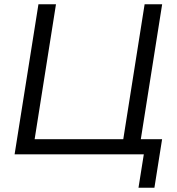

<svg xmlns="http://www.w3.org/2000/svg" viewBox="-20 -725 831 902"><path d="M630.6 157 655.6 0H48.6L160.6 -705H243L142.7 -70.9H559.1L659.4 -705H741.8L641.5 -70.9H741.5L705.4 157Z"/></svg>

Font: Nunito Sans 12pt ExtraLight
Style: Italic
Weight: 200
Italic angle: -9°
Designer: Vernon Adams
Foundry: Vernon Adams
Version: Version 3.101;gftools[0.9.27]